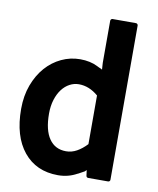

<svg xmlns="http://www.w3.org/2000/svg" viewBox="-84 -784 722 875"><g transform="rotate(10 277.5 -346.0)"><path d="M361.8 -12.7 331.5 3.9V3.4Q291.5 25.9 243.7 25.9Q142.6 25.9 84.5 -45.4Q26.4 -116.7 26.4 -242.7Q26.4 -303.7 44.9 -353.5Q63.5 -403.3 94.5 -438.5Q125.5 -473.6 166.5 -492.9Q207.5 -512.2 252.9 -512.2Q275.9 -512.2 296.4 -507.8Q316.9 -503.4 333 -495.1Q340.3 -491.2 344.5 -489.5Q348.6 -487.8 351.1 -486.8Q353.5 -485.8 355 -484.9Q356.4 -483.9 358.4 -482.4L356.4 -513.7V-708.5Q356.4 -712.4 359.1 -715.3Q361.8 -718.3 365.7 -718.3H474.1Q478 -718.3 480.7 -715.3Q483.4 -712.4 483.4 -708.5V4.9Q483.4 8.8 480.7 11.5Q478 14.2 474.1 14.2H381.8Q377.9 14.2 375.5 11.7Q373 9.3 372.6 5.9L369.1 -20ZM155.3 -243.7Q155.3 -167.5 182.9 -127.7Q210.4 -87.9 261.2 -87.9Q287.1 -87.9 310.8 -101.1Q334.5 -114.3 356.4 -137.7V-362.8Q314.5 -398.9 266.6 -398.9Q244.6 -398.9 224.4 -388.2Q204.1 -377.4 188.7 -357.2Q173.3 -336.9 164.3 -308.1Q155.3 -279.3 155.3 -243.7Z"/></g></svg>

Font: Pyidaungsu ZawDecode
Style: Bold
Weight: 700
Designer: Sun Tun
Foundry: Your Own Font Foundry
Version: Version 2.50